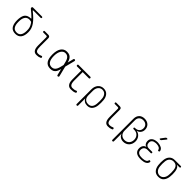

<svg xmlns="http://www.w3.org/2000/svg" viewBox="421 -2581 4557 4557"><g transform="rotate(45 2700.0 -302.5)"><path d="M213 -666Q282 -611 334.5 -560Q387 -509 423 -458Q459 -407 477 -353.5Q495 -300 495 -240Q495 -117 446 -53.5Q397 10 301 10Q207 10 160.5 -44Q114 -98 105 -200Q103 -226 103 -251Q103 -276 105 -302Q110 -351 121.5 -389.5Q133 -428 156.5 -454.5Q180 -481 216 -495.5Q252 -510 306 -512Q314 -512 315 -515Q316 -518 311 -523Q279 -557 237 -593.5Q195 -630 142 -673Q136 -678 133 -684.5Q130 -691 130 -699Q130 -715 137.5 -722.5Q145 -730 161 -730H459Q470 -730 475.5 -724.5Q481 -719 481 -708Q481 -697 475.5 -691Q470 -685 459 -685H220Q205 -685 203 -680.5Q201 -676 213 -666ZM380 -442Q369 -458 349.5 -463Q330 -468 301 -468Q235 -468 198.5 -423.5Q162 -379 155 -302Q153 -276 153 -251Q153 -226 155 -200Q162 -121 196.5 -78Q231 -35 301 -35Q372 -35 408 -86.5Q444 -138 444 -240Q444 -270 441 -296Q438 -322 430.5 -345.5Q423 -369 410.5 -392.5Q398 -416 380 -442Z M930 -200Q930 -114 949 -77Q968 -40 1015 -40Q1040 -40 1061 -44Q1082 -48 1107 -60Q1119 -66 1127.5 -63.5Q1136 -61 1141 -50Q1147 -38 1144 -28.5Q1141 -19 1130 -14Q1099 0 1073 5Q1047 10 1010 10Q980 10 956 0Q932 -10 915 -33Q898 -56 889 -92.5Q880 -129 880 -182V-453Q880 -468 872.5 -475.5Q865 -483 850 -483H753Q741 -483 735.5 -489Q730 -495 730 -507Q730 -519 736 -524.5Q742 -530 754 -530H870Q900 -530 915 -515Q930 -500 930 -470Z M1753 -24Q1756 -11 1751 -2.5Q1746 6 1733 9Q1720 12 1712 7Q1704 2 1701 -11L1662 -170Q1660 -160 1657 -150Q1644 -101 1622.5 -65.5Q1601 -30 1565.5 -10Q1530 10 1470 10Q1415 10 1377 -10Q1339 -30 1315 -66.5Q1291 -103 1280.5 -154.5Q1270 -206 1270 -270Q1270 -334 1282 -387Q1294 -440 1319 -478.5Q1344 -517 1381.5 -538.5Q1419 -560 1470 -560Q1530 -560 1565.5 -541Q1601 -522 1623 -488Q1645 -454 1658 -406Q1661 -397 1663 -387L1701 -539Q1704 -552 1712 -557Q1720 -562 1733 -559Q1746 -556 1751 -547.5Q1756 -539 1753 -526L1690 -278ZM1636 -278 1635 -282Q1625 -323 1615 -363.5Q1605 -404 1588 -436.5Q1571 -469 1543 -489.5Q1515 -510 1470 -510Q1436 -510 1408.5 -493.5Q1381 -477 1361.5 -446Q1342 -415 1331 -370.5Q1320 -326 1320 -270Q1320 -214 1329.5 -171Q1339 -128 1357.5 -99Q1376 -70 1404.5 -55Q1433 -40 1470 -40Q1515 -40 1542.5 -61.5Q1570 -83 1587.5 -117Q1605 -151 1615 -193Q1625 -235 1635 -275Z M2282 -530Q2293 -530 2299 -523Q2305 -516 2305 -505Q2305 -494 2299 -487Q2293 -480 2282 -480H2075V-200Q2075 -114 2099 -77Q2123 -40 2170 -40Q2202 -40 2227 -44Q2252 -48 2277 -60Q2289 -66 2297.5 -63.5Q2306 -61 2311 -50Q2317 -38 2314 -28.5Q2311 -19 2300 -14Q2269 0 2239.5 5Q2210 10 2165 10Q2135 10 2109.5 0Q2084 -10 2065 -33Q2046 -56 2035.5 -92.5Q2025 -129 2025 -182V-480H1885Q1874 -480 1868 -487Q1862 -494 1862 -505Q1862 -516 1868 -523Q1874 -530 1885 -530Z M2535 180Q2522 180 2516 174Q2510 168 2510 155V-341Q2510 -389 2524 -429Q2538 -469 2563.5 -498.5Q2589 -528 2624.5 -544Q2660 -560 2703 -560Q2789 -560 2838 -505Q2887 -450 2895 -361Q2899 -319 2899 -275.5Q2899 -232 2895 -190Q2887 -100 2841 -45Q2795 10 2713 10Q2656 10 2616.5 -15Q2577 -40 2560 -83V155Q2560 168 2554 174Q2548 180 2535 180ZM2703 -33Q2770 -33 2804 -74Q2838 -115 2845 -190Q2849 -232 2849 -275.5Q2849 -319 2845 -361Q2839 -430 2802.5 -473Q2766 -516 2703 -516Q2671 -516 2644.5 -503Q2618 -490 2599.5 -467Q2581 -444 2570.5 -411.5Q2560 -379 2560 -341V-190Q2560 -115 2597.5 -74Q2635 -33 2703 -33Z M3330 -200Q3330 -114 3349 -77Q3368 -40 3415 -40Q3440 -40 3461 -44Q3482 -48 3507 -60Q3519 -66 3527.5 -63.5Q3536 -61 3541 -50Q3547 -38 3544 -28.5Q3541 -19 3530 -14Q3499 0 3473 5Q3447 10 3410 10Q3380 10 3356 0Q3332 -10 3315 -33Q3298 -56 3289 -92.5Q3280 -129 3280 -182V-453Q3280 -468 3272.5 -475.5Q3265 -483 3250 -483H3153Q3141 -483 3135.5 -489Q3130 -495 3130 -507Q3130 -519 3136 -524.5Q3142 -530 3154 -530H3270Q3300 -530 3315 -515Q3330 -500 3330 -470Z M3735 180Q3722 180 3716 174Q3710 168 3710 155V-550Q3710 -596 3724 -631.5Q3738 -667 3762.5 -691Q3787 -715 3822 -727.5Q3857 -740 3899 -740Q3941 -740 3976.5 -727Q4012 -714 4037 -690Q4062 -666 4076 -632.5Q4090 -599 4090 -558Q4090 -500 4057 -457Q4024 -414 3970 -403V-400Q4005 -394 4033.5 -376.5Q4062 -359 4082.5 -333Q4103 -307 4114.5 -274Q4126 -241 4126 -204Q4126 -156 4111 -117Q4096 -78 4069 -49.5Q4042 -21 4004.5 -5.5Q3967 10 3923 10Q3860 10 3817 -21Q3774 -52 3760 -104V155Q3760 168 3754 174Q3748 180 3735 180ZM3887 -420H3899Q3931 -420 3956.5 -430Q3982 -440 4001 -458Q4020 -476 4030 -501.5Q4040 -527 4040 -558Q4040 -619 4001 -654.5Q3962 -690 3900 -690Q3837 -690 3798.5 -652.5Q3760 -615 3760 -550V-203Q3760 -128 3803.5 -84Q3847 -40 3917 -40Q3952 -40 3981 -51.5Q4010 -63 4031 -85Q4052 -107 4064 -137.5Q4076 -168 4076 -206Q4076 -244 4064 -275Q4052 -306 4030 -328.5Q4008 -351 3978 -363.5Q3948 -376 3912 -376H3887Q3876 -376 3870.5 -381.5Q3865 -387 3865 -398Q3865 -409 3870.5 -414.5Q3876 -420 3887 -420Z M4698 -458Q4700 -450 4699 -444Q4698 -438 4694.5 -433.5Q4691 -429 4684.5 -427Q4678 -425 4669 -425Q4665 -425 4661.5 -426Q4658 -427 4656 -429Q4654 -431 4652.5 -434.5Q4651 -438 4650 -442Q4644 -475 4613 -493.5Q4582 -512 4534 -515Q4523 -516 4511 -516Q4499 -516 4488 -515Q4432 -511 4400 -484Q4368 -457 4368 -407Q4368 -361 4393.5 -334.5Q4419 -308 4470 -308H4575Q4586 -308 4591.5 -302.5Q4597 -297 4597 -286Q4597 -275 4591.5 -269Q4586 -263 4575 -263H4470Q4414 -263 4382 -232Q4350 -201 4350 -147Q4350 -95 4383.5 -66.5Q4417 -38 4475 -35Q4491 -34 4507.5 -34Q4524 -34 4540 -35Q4594 -38 4626.5 -56Q4659 -74 4666 -108Q4667 -113 4668.5 -116Q4670 -119 4672 -121Q4674 -123 4677.5 -124Q4681 -125 4685 -125Q4694 -125 4700.5 -123Q4707 -121 4710.5 -116.5Q4714 -112 4715 -106Q4716 -100 4714 -92Q4702 -45 4656.5 -19Q4611 7 4540 10Q4524 11 4507.5 11Q4491 11 4475 10Q4435 8 4402.5 -3Q4370 -14 4347 -34Q4324 -54 4312 -82.5Q4300 -111 4300 -147Q4300 -207 4329 -247Q4358 -287 4406 -292Q4367 -296 4342.5 -329.5Q4318 -363 4318 -411Q4318 -446 4330 -472.5Q4342 -499 4364 -517.5Q4386 -536 4417.5 -546.5Q4449 -557 4488 -560Q4499 -561 4511 -561Q4523 -561 4534 -560Q4600 -555 4643.5 -530Q4687 -505 4698 -458ZM4538 -659Q4532 -651 4525 -648Q4518 -645 4509 -645Q4490 -645 4486.5 -652Q4483 -659 4494 -674L4566 -769Q4572 -777 4579.5 -781Q4587 -785 4598 -785Q4618 -785 4622.5 -777Q4627 -769 4614 -753Z M5298 -506H5206Q5246 -492 5267.5 -453.5Q5289 -415 5295 -360Q5300 -318 5300 -275Q5300 -232 5295 -190Q5285 -100 5237 -45Q5189 10 5100 10Q5012 10 4963.5 -44.5Q4915 -99 4905 -190Q4900 -232 4900 -275Q4900 -318 4905 -360Q4914 -445 4963.5 -497.5Q5013 -550 5100 -550H5298Q5309 -550 5314.5 -544.5Q5320 -539 5320 -528Q5320 -517 5314.5 -511.5Q5309 -506 5298 -506ZM5100 -34Q5127 -34 5151.5 -44.5Q5176 -55 5195.5 -75.5Q5215 -96 5228 -125Q5241 -154 5245 -190Q5250 -232 5250 -275Q5250 -318 5245 -360Q5238 -432 5203 -469Q5168 -506 5100 -506Q5047 -506 5005 -470Q4963 -434 4955 -360Q4950 -318 4950 -275Q4950 -232 4955 -190Q4963 -115 5004.5 -74.5Q5046 -34 5100 -34Z"/></g></svg>

Font: Maple Mono NL Thin
Style: Regular
Weight: 250
Monospace: yes
Designer: subframe7536
Version: Version 7.000